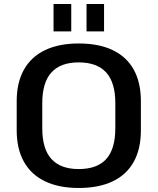

<svg xmlns="http://www.w3.org/2000/svg" viewBox="-20 -925 783 954"><path d="M371 9Q273 9 204 -24Q135 -57 99 -121Q63 -185 63 -277V-423Q63 -515 99 -579Q135 -643 204 -676Q273 -709 371 -709Q471 -709 540 -676Q609 -643 644.5 -579Q680 -515 680 -423V-277Q680 -185 644.5 -121Q609 -57 540 -24Q471 9 371 9ZM371 -85Q463 -85 508 -135Q553 -185 553 -288V-412Q553 -515 507.5 -565Q462 -615 371 -615Q281 -615 235.5 -565Q190 -515 190 -412V-288Q190 -185 235.5 -135Q281 -85 371 -85ZM334 -905V-769H246V-905ZM497 -905V-769H410V-905Z"/></svg>

Font: Pathway Extreme 8pt Thin 12pt SemiBold
Style: Regular
Weight: 600
Version: Version 1.001;gftools[0.9.26]